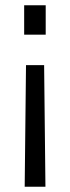

<svg xmlns="http://www.w3.org/2000/svg" viewBox="-20 -520 268 731"><path d="M79 -272 74 191H153L148 -272ZM72 -500V-388H154V-500Z"/></svg>

Font: RazerF5
Style: Regular
Weight: 400
Foundry: Razer Inc.
Version: Version 2